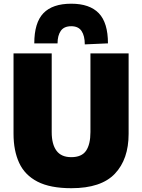

<svg xmlns="http://www.w3.org/2000/svg" viewBox="-20 -1001 767 1036"><path d="M365 14.5Q251 14.5 182.5 -20.8Q114 -56 83.5 -122Q53 -188 53 -279V-713H259V-288Q259 -222.5 284.8 -187.8Q310.5 -153 364.5 -153Q421 -153 444.5 -187.8Q468 -222.5 468 -288.5V-713H674V-278.5Q674 -142 600 -63.8Q526 14.5 365 14.5ZM437.5 -761.5Q437.5 -807.5 420.2 -833.5Q403 -859.5 364.5 -859.5Q325 -859.5 307.8 -834.2Q290.5 -809 290.5 -767H165Q165 -878.5 214.2 -929.8Q263.5 -981 364.5 -981Q463.5 -981 513 -929.8Q562.5 -878.5 562.5 -767Z"/></svg>

Font: Commissioner ExtraBold
Style: Regular
Weight: 800
Designer: Kostas Bartsokas
Foundry: Kostas Bartsokas
Version: Version 1.000; ttfautohint (v1.8.3)